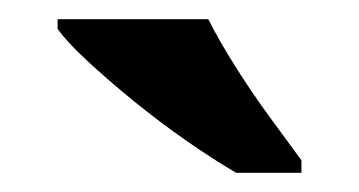

<svg xmlns="http://www.w3.org/2000/svg" viewBox="-20 -786 374 200"><path d="M226 -606Q202 -620 174 -639.5Q146 -659 119 -681Q92 -703 70.5 -723Q49 -743 40 -756V-766H197Q208 -744 225 -717Q242 -690 261 -664Q280 -638 294 -619V-606Z"/></svg>

Font: Noto Serif Yezidi
Style: Bold
Weight: 700
Designer: Dalton Maag Ltd
Foundry: Dalton Maag Ltd
Version: Version 1.001; ttfautohint (v1.8.4.7-5d5b)